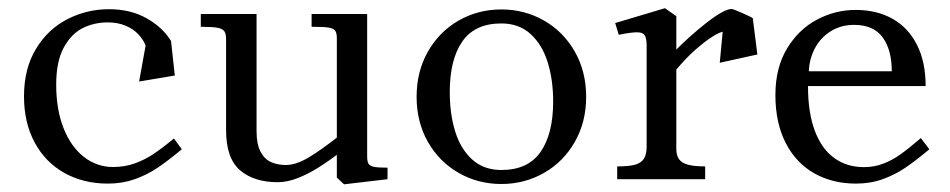

<svg xmlns="http://www.w3.org/2000/svg" viewBox="-20 -448 2376 480"><path d="M40 -207.1Q40 -276.6 70.1 -326.1Q100.1 -375.5 148.8 -400.2Q197.4 -425 252.4 -425Q306.1 -425 346.4 -402.4Q386.6 -379.8 407.6 -345.5L417 -259.2L327.8 -244.2L344 -334Q338.4 -348.9 326 -362.1Q313.6 -375.4 294.1 -383.7Q274.6 -392 249.1 -392Q215.2 -392 186.5 -377.6Q157.8 -363.2 139.1 -328.5Q120.5 -293.8 120.5 -236.4Q120.5 -173.9 139 -127.3Q157.5 -80.8 189.9 -55.6Q222.4 -30.5 262.5 -30.5Q291.4 -30.5 316.1 -39.2Q340.9 -47.9 362.9 -62.5Q385 -77.1 414.8 -101.8L434.5 -74.8Q400.1 -46.1 374 -28.6Q347.9 -11 316.9 0Q285.9 11 249.6 11Q188.4 11 140.7 -15.8Q93 -42.6 66.5 -92.1Q40 -141.6 40 -207.1Z M545.2 -122.9V-350.5Q545.2 -363.5 540.9 -369.8Q536.6 -376.1 523.8 -378.6Q510.9 -381 482 -381V-413H621.4V-120.5Q621.4 -87.4 631.3 -68.8Q641.2 -50.1 657.5 -42.8Q673.8 -35.5 694.6 -35.5Q719.9 -35.5 751.4 -54.2Q783 -72.9 830.6 -110.6L836.1 -71.1Q801.4 -45.1 776 -29.1Q750.6 -13.1 724.4 -2.8Q698.2 7.5 674.2 7.5Q615.1 7.5 580.2 -22.3Q545.2 -52.1 545.2 -122.9ZM822.1 -4.1V-352.6Q822.1 -365.8 817.7 -371.6Q813.2 -377.5 800.7 -379.2Q788.1 -381 759 -381V-413H897.9V-57.2Q897.9 -44.4 901.2 -38.7Q904.5 -33 914.9 -30.9Q925.4 -28.8 948.8 -28.8V0L840.1 12.8Z M1021.5 -206Q1021.5 -269.2 1049.8 -319Q1078.1 -368.8 1126.6 -396.6Q1175.1 -424.4 1233.4 -424.4Q1291.5 -424.4 1340.1 -396.6Q1388.6 -368.8 1417 -319Q1445.4 -269.2 1445.4 -206Q1445.4 -142.9 1417 -93.2Q1388.6 -43.5 1340.1 -15.8Q1291.5 12 1233.4 12Q1175.1 12 1126.6 -15.8Q1078.1 -43.5 1049.8 -93.2Q1021.5 -142.9 1021.5 -206ZM1362.9 -194.1Q1362.9 -248.4 1349.2 -292.4Q1335.5 -336.4 1306.5 -362.9Q1277.5 -389.4 1233.4 -389.4Q1167 -389.4 1135.7 -344.2Q1104.4 -299 1104.4 -217.9Q1104.4 -163.5 1117.9 -119.6Q1131.4 -75.6 1160.4 -49.3Q1189.5 -23 1233.4 -23Q1300 -23 1331.4 -68.2Q1362.9 -113.5 1362.9 -194.1Z M1596.6 -81.8V-333Q1596.6 -351.8 1592.2 -359.2Q1587.8 -366.8 1574.3 -367.2Q1560.9 -367.8 1526.8 -361.1L1518 -390.4L1642.4 -427.5L1670.8 -407.5V-75.4Q1670.8 -59.6 1677.5 -50.1Q1684.2 -40.6 1699.8 -36.3Q1715.2 -32 1742.9 -32V0H1523V-32Q1551 -32 1566.4 -35.9Q1581.9 -39.8 1589.2 -50.4Q1596.6 -61 1596.6 -81.8ZM1809 -425.5Q1812.9 -425.5 1835.8 -415.4Q1858.8 -405.2 1862 -402.4L1792.1 -369.5Q1782.5 -369.5 1762.7 -357.4Q1742.9 -345.2 1718 -323.2Q1693.1 -301.1 1669.4 -272.2L1664.9 -318.2Q1703.4 -357.6 1746.9 -391.6Q1790.5 -425.5 1809 -425.5ZM1787.8 -380.1 1862 -402.4 1873.4 -311.8 1779.4 -291.1Z M1918.5 -210.6Q1918.5 -278.2 1947.4 -326.4Q1976.4 -374.6 2022.4 -398.9Q2068.5 -423.2 2118.9 -423.2Q2171.9 -423.2 2211.4 -401Q2250.9 -378.8 2272.5 -335.8Q2294.1 -292.9 2294.1 -232.9H2000Q2000 -165.9 2017.2 -120.6Q2034.4 -75.2 2065.8 -52.8Q2097.1 -30.2 2139.8 -30.2Q2165.9 -30.2 2188.3 -38.9Q2210.8 -47.5 2231.2 -62.1Q2251.6 -76.6 2282.1 -102.8L2303.4 -74.8Q2268.8 -45.9 2243.1 -28.5Q2217.5 -11.1 2186.8 -0.1Q2156.1 11 2119.9 11Q2061.1 11 2015.5 -14.8Q1969.9 -40.6 1944.2 -90.7Q1918.5 -140.8 1918.5 -210.6ZM2115.1 -385.8Q2082.8 -385.8 2057.4 -370.2Q2032 -354.6 2017.7 -328.1Q2003.4 -301.5 2002.1 -269.9H2209.4Q2209.5 -323.1 2186.8 -354.4Q2164.1 -385.8 2115.1 -385.8Z"/></svg>

Font: Didactic
Style: Regular
Weight: 400
Designer: Tyler Finck
Foundry: Etcetera Type Co
Version: Version 3.007;FEAKit 1.0